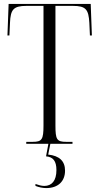

<svg xmlns="http://www.w3.org/2000/svg" viewBox="-20 -734 508 980"><path d="M114 0H227L215 64C251 67 268 88 268 134C268 189 244 215 206 215C192 215 178 211 161 205V215C179 222 198 226 216 226C277 226 312 191 312 137C312 88 283 61 226 55L237 0H350V-10H318C270 -10 263 -22 263 -93V-704H352C419 -704 432 -685 436 -618L439 -553H449L443 -714H24L18 -553H28L31 -618C34 -685 48 -704 115 -704H202V-93C202 -22 194 -10 147 -10H114Z"/></svg>

Font: Noto Serif Display ExtraCondensed Light
Style: Regular
Weight: 300
Width: 2
Designer: Monotype Design Team
Foundry: Monotype Imaging Inc.
Version: Version 2.009